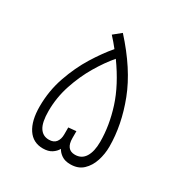

<svg xmlns="http://www.w3.org/2000/svg" viewBox="-158 -800 887 925"><g transform="rotate(30 285.5 -337.5)"><path d="M206 0Q151 0 121.5 -44.5Q92 -89 92 -168Q92 -255 119.5 -334Q147 -413 187 -477.5Q227 -542 266 -587Q245 -614 220 -641L262 -675Q382 -543 431 -415.5Q480 -288 480 -168Q480 -127 467.5 -88.5Q455 -50 428.5 -25Q402 0 359 0Q329 0 310.5 -12.5Q292 -25 283 -42Q274 -25 255 -12.5Q236 0 206 0ZM305 -115Q305 -51 355 -51Q392 -51 411 -81.5Q430 -112 430 -166Q430 -256 399.5 -351.5Q369 -447 295 -550Q258 -507 222.5 -447Q187 -387 163.5 -316Q140 -245 140 -170Q140 -108 158 -79.5Q176 -51 210 -51Q237 -51 249.5 -67.5Q262 -84 262 -110V-149L305 -153Z"/></g></svg>

Font: Noto Sans Arabic Light
Style: Regular
Weight: 300
Designer: Monotype Design Team, Nadine Chahine, Nizar Qandah and Khaled Hosny
Foundry: Monotype Imaging Inc.
Version: Version 2.012; ttfautohint (v1.8.4.7-5d5b)